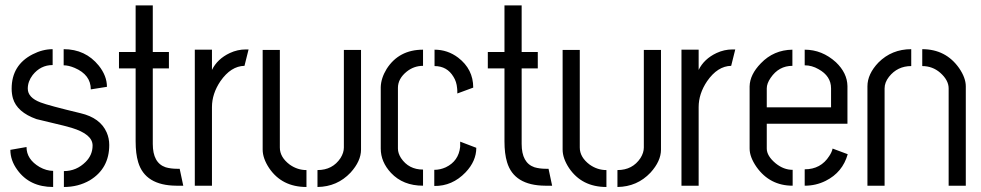

<svg xmlns="http://www.w3.org/2000/svg" viewBox="-20 -708 3739 732"><path d="M19.5 -136.7 81.1 -147.5Q81.1 -100.6 130.9 -71.3Q157.2 -56.6 182.6 -56.6V4.9Q92.8 4.9 45.9 -60.5Q19.5 -96.7 19.5 -136.7ZM24.4 -370.1Q24.4 -460 104.5 -501Q142.6 -520.5 180.7 -520.5V-460Q134.8 -460 104.5 -421.9Q85.9 -397.5 85.9 -370.1Q85.9 -335.9 134.8 -317.4Q165 -305.7 287.1 -276.4Q362.3 -258.8 386.7 -203.1Q396.5 -180.7 396.5 -155.3Q396.5 -65.4 322.3 -20.5Q278.3 4.9 223.6 4.9V-55.7Q271.5 -55.7 306.6 -90.8Q333 -117.2 333 -153.3Q333 -196.3 252.9 -220.7Q230.5 -227.5 179.7 -239.3Q138.7 -249 119.1 -253.9Q44.9 -280.3 29.3 -333Q24.4 -350.6 24.4 -370.1ZM222.7 -459V-520.5Q305.7 -520.5 356.4 -458Q387.7 -418.9 387.7 -377L326.2 -367.2Q326.2 -422.9 264.6 -449.2Q241.2 -459 222.7 -459Z M433.6 -447.3V-509.8H497.1V-687.5H562.5V-509.8H624V-447.3H562.5V-159.2Q562.5 -86.9 611.3 -70.3Q630.9 -64.5 656.2 -64.5H665L678.7 0H652.3Q533.2 -1 506.8 -89.8Q497.1 -122.1 497.1 -168.9V-447.3Z M722.7 0V-518.6H788.1V-441.4Q808.6 -483.4 856.4 -505.9Q885.7 -519.5 917 -519.5H927.7L912.1 -457Q860.4 -456.1 820.3 -398.4Q788.1 -350.6 788.1 -299.8V0Z M981.4 -137.7V-517.6H1046.9V-145.5Q1046.9 -108.4 1085 -80.1Q1114.3 -59.6 1148.4 -59.6V4.9Q1054.7 4.9 1005.9 -67.4Q981.4 -104.5 981.4 -137.7ZM1190.4 4.9V-59.6Q1248 -59.6 1278.3 -105.5Q1291 -126 1291 -145.5V-517.6H1356.4V-137.7Q1356.4 -93.8 1316.4 -49.8Q1265.6 3.9 1190.4 4.9Z M1431.6 -141.6Q1431.6 -90.8 1470.7 -48.8Q1516.6 0 1592.8 0V-61.5Q1538.1 -61.5 1508.8 -105.5Q1497.1 -124 1497.1 -141.6V-373Q1497.1 -408.2 1531.2 -435.5Q1558.6 -457 1592.8 -457V-518.6Q1501 -518.6 1454.1 -445.3Q1432.6 -410.2 1431.6 -376ZM1636.7 -456.1Q1684.6 -456.1 1709 -415Q1720.7 -396.5 1722.7 -372.1Q1723.6 -367.2 1723.6 -351.6L1784.2 -374Q1784.2 -444.3 1726.6 -488.3Q1686.5 -518.6 1636.7 -518.6ZM1635.7 1Q1704.1 2 1754.9 -50.8Q1795.9 -93.8 1795.9 -144.5L1734.4 -168V-148.4Q1728.5 -93.8 1679.7 -70.3Q1658.2 -60.5 1635.7 -60.5Z M1839.8 -447.3V-509.8H1903.3V-687.5H1968.8V-509.8H2030.3V-447.3H1968.8V-159.2Q1968.8 -86.9 2017.6 -70.3Q2037.1 -64.5 2062.5 -64.5H2071.3L2085 0H2058.6Q1939.5 -1 1913.1 -89.8Q1903.3 -122.1 1903.3 -168.9V-447.3Z M2125 -137.7V-517.6H2190.4V-145.5Q2190.4 -108.4 2228.5 -80.1Q2257.8 -59.6 2292 -59.6V4.9Q2198.2 4.9 2149.4 -67.4Q2125 -104.5 2125 -137.7ZM2334 4.9V-59.6Q2391.6 -59.6 2421.9 -105.5Q2434.6 -126 2434.6 -145.5V-517.6H2500V-137.7Q2500 -93.8 2460 -49.8Q2409.2 3.9 2334 4.9Z M2578.1 0V-518.6H2643.6V-441.4Q2664.1 -483.4 2711.9 -505.9Q2741.2 -519.5 2772.5 -519.5H2783.2L2767.6 -457Q2715.8 -456.1 2675.8 -398.4Q2643.6 -350.6 2643.6 -299.8V0Z M2837.9 -141.6V-378.9Q2838.9 -423.8 2880.9 -466.8Q2929.7 -517.6 3001 -518.6V-457Q2949.2 -457 2918 -411.1Q2903.3 -389.6 2903.3 -371.1V-298.8H3148.4V-371.1Q3148.4 -418 3100.6 -444.3Q3075.2 -459 3047.9 -459V-518.6Q3114.3 -518.6 3167 -470.7Q3210 -429.7 3210.9 -379.9V-236.3H2903.3V-141.6Q2903.3 -113.3 2937.5 -85Q2967.8 -60.5 3002 -60.5V0Q2915 0 2864.3 -71.3Q2837.9 -109.4 2837.9 -141.6ZM3047.9 0V-62.5Q3109.4 -62.5 3141.6 -113.3Q3151.4 -127.9 3154.3 -141.6L3211.9 -120.1Q3192.4 -50.8 3127.9 -18.6Q3090.8 0 3047.9 0Z M3287.1 0V-378.9Q3287.1 -425.8 3329.1 -469.7Q3379.9 -520.5 3454.1 -520.5V-456.1Q3401.4 -456.1 3369.1 -415Q3352.5 -393.6 3352.5 -371.1V0ZM3496.1 -456.1V-520.5Q3585.9 -520.5 3636.7 -448.2Q3662.1 -411.1 3662.1 -378.9V0H3596.7V-371.1Q3596.7 -402.3 3564.5 -430.7Q3535.2 -456.1 3496.1 -456.1Z"/></svg>

Font: Post No Bills Colombo
Style: Medium
Weight: 600
Designer: Kosala Senevirathne, Siva Puranthara, Lasantha Premarathna, Tharique Azeez
Foundry: Mooniak
Version: Version 1.220 ; ttfautohint (v1.5)